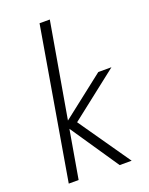

<svg xmlns="http://www.w3.org/2000/svg" viewBox="-146 -856 724 932"><g transform="rotate(-20 216.0 -390.0)"><path d="M364 -460 145 -289 230 -780H177L44 0H95L138 -249L307 0H369L184 -266L432 -460Z"/></g></svg>

Font: Jost* 300 Light Italic
Style: Italic
Weight: 300
Italic angle: -10°
Version: Version 3.200; ttfautohint (v0.97) -l 8 -r 50 -G 200 -x 14 -